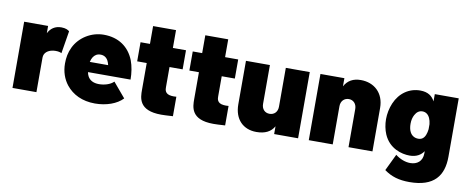

<svg xmlns="http://www.w3.org/2000/svg" viewBox="-70 -980 3637 1485"><g transform="rotate(10 1748.5 -238.0)"><path d="M334 -527C283 -527 250 -502 230 -463V-520H42V0H230V-271C230 -312 264 -331 293 -337C303 -339 313 -340 322 -340C344 -340 362 -335 368 -330L397 -507C388 -516 368 -527 334 -527Z M695 -145C650 -145 621 -162 606 -191C601 -200 598 -211 596 -222H930C930 -273 922 -326 905 -371C866 -469 784 -528 667 -528C569 -528 478 -471 437 -387C416 -344 409 -302 409 -257C409 -193 429 -136 464 -92C514 -30 590 8 690 8C779 8 861 -21 907 -70L810 -185C783 -158 737 -145 695 -145ZM668 -372C695 -372 715 -360 728 -336C733 -326 737 -315 740 -302H596C599 -317 604 -329 610 -339C623 -360 642 -372 668 -372Z M1313 -370V-520H1210V-660H1030V-520H956V-370H1031V-160C1031 -98 1031 4 1210 4C1228 4 1256 3 1302 0V-153C1295 -153 1288 -152 1281 -152C1275 -152 1269 -153 1263 -153C1210 -158 1210 -194 1210 -213V-370Z M1723 -370V-520H1620V-660H1440V-520H1366V-370H1441V-160C1441 -98 1441 4 1620 4C1638 4 1666 3 1712 0V-153C1705 -153 1698 -152 1691 -152C1685 -152 1679 -153 1673 -153C1620 -158 1620 -194 1620 -213V-370Z M2097 -520V-215C2097 -174 2071 -148 2034 -148C1997 -148 1972 -175 1972 -215V-520H1784V-179C1784 -60 1855 8 1958 8C2026 8 2071 -15 2097 -61V0H2285V-520Z M2686 -528C2625 -528 2583 -504 2557 -456V-520H2369V0H2557V-300C2557 -340 2583 -367 2620 -367C2655 -367 2681 -340 2681 -300V0H2869V-341C2869 -460 2789 -528 2686 -528Z M3267 -520V-463C3247 -502 3213 -528 3152 -528C3066 -528 2992 -478 2955 -391C2938 -351 2929 -306 2929 -264C2929 -224 2937 -182 2952 -147C2996 -45 3094 -18 3157 -18C3212 -18 3246 -41 3267 -72V-55C3267 8 3225 38 3172 38C3133 38 3091 22 3055 -6L2992 125C3048 166 3108 184 3191 184C3385 184 3455 87 3455 -61V-520ZM3256 -198C3244 -169 3225 -158 3200 -158C3170 -158 3147 -174 3135 -198C3126 -215 3122 -238 3122 -262C3122 -291 3128 -313 3138 -332C3152 -358 3171 -372 3197 -372C3223 -372 3243 -357 3255 -331C3261 -318 3265 -302 3267 -284V-244C3265 -228 3262 -212 3256 -198Z"/></g></svg>

Font: Arthouse Owned Black
Style: Regular
Weight: 900
Designer: Jeremy Tribby
Foundry: Tribby Type
Version: Version 1.000;PS 001.000;hotconv 1.0.88;makeotf.lib2.5.64775